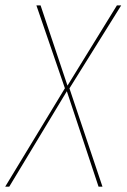

<svg xmlns="http://www.w3.org/2000/svg" viewBox="-42 -701 476 721"><path d="M413.1 -680.7 218.8 -369.1 342.8 0H328.1L209 -358.4L-7.3 0H-22.5L201.7 -369.6L94.7 -680.7H110.4L211.4 -379.4L397 -680.7Z"/></svg>

Font: Fira Sans Compressed Hair
Style: Italic
Weight: 100
Width: 3
Italic angle: -8°
Designer: Carrois Corporate & Edenspiekermann AG
Foundry: Carrois Corporate GbR & Edenspiekermann AG
Version: Version 4.203;PS 004.203;hotconv 1.0.88;makeotf.lib2.5.64775